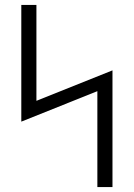

<svg xmlns="http://www.w3.org/2000/svg" viewBox="-20 -755 540 775"><path d="M373 0V-387L66 -264V-735H127V-348L434 -471V0Z"/></svg>

Font: Iosevka Curly Light
Style: Regular
Weight: 300
Monospace: yes
Designer: Belleve Invis
Foundry: Belleve Invis
Version: Version 22.1.2; ttfautohint (v1.8.4)